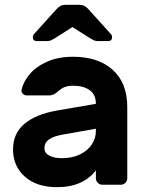

<svg xmlns="http://www.w3.org/2000/svg" viewBox="-20 -765 611 795"><path d="M34 0ZM507 -321V-27Q507 -16 499 -8Q491 0 480 0H404Q393 0 385 -8Q377 -16 377 -27V-60Q354 -28 313.5 -9Q273 10 216 10Q132 10 83 -33.5Q34 -77 34 -146Q34 -213 81.5 -252.5Q129 -292 214 -307L377 -335Q377 -373 351.5 -391.5Q326 -410 283 -410Q260 -410 245.5 -403.5Q231 -397 217 -384Q202 -370 184 -370H91Q81 -370 74.5 -376.5Q68 -383 69 -392Q75 -423 100.5 -455Q126 -487 172.5 -508.5Q219 -530 283 -530Q386 -530 446.5 -476Q507 -422 507 -321ZM377 -232 241 -208Q201 -201 182.5 -187.5Q164 -174 164 -151Q164 -131 184.5 -120.5Q205 -110 236 -110Q280 -110 312 -126Q344 -142 360.5 -167.5Q377 -193 377 -222ZM347 -726 439 -624Q444 -619 444 -611Q444 -595 428 -595H385Q376 -595 370 -597.5Q364 -600 354 -606L280 -653L206 -606Q196 -600 190 -597.5Q184 -595 175 -595H132Q116 -595 116 -611Q116 -619 121 -624L213 -726Q223 -737 231 -741Q239 -745 250 -745H310Q321 -745 329 -741Q337 -737 347 -726Z"/></svg>

Font: Hezaedrus Medium
Style: Regular
Weight: 500
Designer: Hubert & Fischer
Foundry: Hubert & Fischer
Version: Version 1.10;September 3, 2019;FontCreator 11.5.0.2425 64-bi